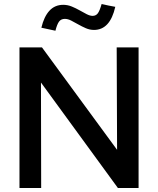

<svg xmlns="http://www.w3.org/2000/svg" viewBox="-20 -936 787 956"><path d="M77 0ZM77 -700H189L563 -190L561 -700H670V0H567L184 -525L185 0H77ZM256 -783Q239 -787 221 -790.5Q203 -794 186 -798Q199 -853 226 -882.5Q253 -912 295 -912Q317 -912 337.5 -903.5Q358 -895 376.5 -884.5Q395 -874 411.5 -865.5Q428 -857 441 -857Q457 -857 466.5 -869Q476 -881 486 -916Q503 -912 520 -908.5Q537 -905 554 -902Q528 -787 448 -787Q427 -787 407.5 -795.5Q388 -804 369.5 -814.5Q351 -825 334.5 -833.5Q318 -842 303 -842Q284 -842 274 -828.5Q264 -815 256 -783Z"/></svg>

Font: Rosa Sans Medium
Style: Regular
Weight: 500
Designer: Pentagram / MCKL
Foundry: Pentagram / MCKL
Version: Version 1.005;September 16, 2019;FontCreator 11.5.0.2425 64-